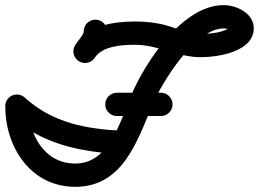

<svg xmlns="http://www.w3.org/2000/svg" viewBox="-31 -677 1000 742"><path d="M292.6 -554.9C292.9 -543.2 268.6 -517.7 259 -501.6C246.2 -480.2 253.2 -452.6 274.6 -439.9C295.9 -427.2 323.6 -434.2 336.3 -455.5C354 -485.3 383.5 -521.8 382.6 -557.1C382 -582 361.3 -601.6 336.5 -601C311.6 -600.4 292 -579.7 292.6 -554.9ZM335.4 -454.1C365.1 -500 442.7 -503.9 490.9 -503.9C581.6 -503.9 655.2 -456 743.9 -456C811.1 -456 949.7 -476.6 949.7 -567.7C949.7 -625.9 883.2 -657.2 832.9 -657.2C673.6 -657.2 528.8 -434.8 475 -306.4C433.1 -206.2 391.3 -45 260 -45C139 -45 79.3 -158.2 79.3 -266.8C79.3 -291.6 59.1 -311.8 34.3 -311.8C9.4 -311.8 -10.7 -291.6 -10.7 -266.8C-10.7 -107.8 88 45 260 45C443.4 45 499.3 -131.4 558 -271.6C594.3 -358.2 723.5 -567.2 832.9 -567.2C842.3 -567.2 855 -564.7 862.1 -557.9C864.5 -555.5 859.7 -571.1 859.7 -567.7C859.7 -565.9 860 -571.5 860.7 -573.2C860.8 -573.7 861.7 -575 861.3 -574.7C836.9 -549.7 776.2 -546 743.9 -546C695.8 -546 657.9 -565.8 612.6 -578.6C572.9 -589.8 532 -593.9 490.9 -593.9C407.5 -593.9 308.9 -578.9 259.8 -503C246.3 -482.1 252.3 -454.2 273.2 -440.7C294.1 -427.3 321.9 -433.3 335.4 -454.1ZM1 -297.1C-15.7 -278.7 -14.4 -250.3 3.9 -233.5C128.5 -119.8 278 -89.3 441.8 -81.3C466.6 -80.1 487.7 -99.2 489 -124C490.2 -148.8 471 -169.9 446.2 -171.2C304.1 -178.2 173 -201.1 64.6 -300C46.3 -316.8 17.8 -315.5 1 -297.1ZM420.7 -228.6C477.5 -228.6 534.2 -228.6 590.9 -228.6C615.7 -228.6 635.9 -248.7 635.9 -273.6C635.9 -298.5 615.7 -318.6 590.9 -318.6C534.2 -318.6 477.5 -318.6 420.7 -318.6C395.9 -318.6 375.7 -298.5 375.7 -273.6C375.7 -248.7 395.9 -228.6 420.7 -228.6Z"/></svg>

Font: FRB American Cursive Guidelines Arrows Black
Style: Bold Italic
Weight: 900
Italic angle: -25°
Version: Version 2.0;Modular Font Editor K font №1